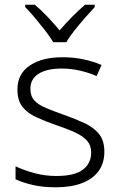

<svg xmlns="http://www.w3.org/2000/svg" viewBox="-20 -785 509 815"><path d="M423 -141Q423 -93 399 -59.5Q375 -26 329 -8Q283 10 217 10Q161 10 118.5 0Q76 -10 46 -24V-79Q82 -62 126.5 -50Q171 -38 218 -38Q297 -38 332 -65Q367 -92 367 -137Q367 -167 350.5 -186.5Q334 -206 301.5 -221.5Q269 -237 221 -253Q172 -270 134 -287.5Q96 -305 75 -332Q54 -359 54 -406Q54 -471 106 -506.5Q158 -542 245 -542Q293 -542 335 -533Q377 -524 411 -509L390 -462Q359 -476 320.5 -485Q282 -494 242 -494Q179 -494 144 -472Q109 -450 109 -408Q109 -377 126 -358.5Q143 -340 175.5 -326.5Q208 -313 253 -297Q301 -280 339.5 -262Q378 -244 400.5 -216Q423 -188 423 -141ZM206 -606Q193 -628 172 -655Q151 -682 128.5 -709Q106 -736 87 -755V-765H128Q155 -742 182.5 -713Q210 -684 233 -656Q257 -684 285.5 -713Q314 -742 341 -765H382V-755Q364 -736 340.5 -709Q317 -682 295.5 -655Q274 -628 262 -606Z"/></svg>

Font: Noto Sans Cham Light
Style: Regular
Weight: 300
Version: Version 2.002